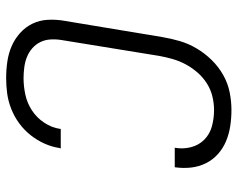

<svg xmlns="http://www.w3.org/2000/svg" viewBox="-96 -688 791 640"><g transform="rotate(-90 300.0 -367.5)"><path d="M254 8Q227 8 200.5 4Q174 0 150 -10Q126 -20 107 -37Q88 -54 76.5 -77Q65 -100 62 -126.5Q59 -153 63 -181H128Q123 -153 130 -126.5Q137 -100 155.5 -82Q174 -64 200 -57Q226 -50 254 -50Q276 -50 299 -55.5Q322 -61 342.5 -74Q363 -87 379 -105.5Q395 -124 406 -144.5Q417 -165 423.5 -187.5Q430 -210 434 -232L487 -558Q490 -576 489 -594.5Q488 -613 480.5 -628.5Q473 -644 460 -655.5Q447 -667 431 -673.5Q415 -680 396.5 -682.5Q378 -685 360 -685Q333 -685 305 -679Q277 -673 252.5 -657Q228 -641 211.5 -616Q195 -591 191 -564Q191 -563 191 -562Q191 -561 190 -561H126Q126 -562 126 -563Q126 -564 127 -565Q131 -591 142 -615.5Q153 -640 170 -661.5Q187 -683 209.5 -699.5Q232 -716 257.5 -726Q283 -736 308.5 -739.5Q334 -743 360 -743Q388 -743 415.5 -739Q443 -735 467 -724.5Q491 -714 510.5 -696.5Q530 -679 541.5 -655.5Q553 -632 554.5 -604Q556 -576 551 -548L497 -223Q492 -193 483.5 -164Q475 -135 459 -108Q443 -81 420.5 -58Q398 -35 370.5 -19.5Q343 -4 313 2Q283 8 254 8Z"/></g></svg>

Font: Iosevka SS04 Light Extended
Style: Italic
Weight: 300
Width: 7
Italic angle: -9°
Monospace: yes
Designer: Belleve Invis
Foundry: Belleve Invis
Version: Version 19.0.0; ttfautohint (v1.8.4)